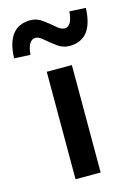

<svg xmlns="http://www.w3.org/2000/svg" viewBox="-164 -789 590 848"><g transform="rotate(-15 131.0 -365.0)"><path d="M200.2 -575.2Q170.9 -575.2 145.5 -593.8Q120.1 -612.3 99.6 -630.4Q79.1 -648.9 64 -648.9Q28.8 -648.9 22.9 -582L-50.8 -585.9Q-45.9 -730 62 -730Q90.8 -730 116.2 -711.4Q141.6 -692.9 162.6 -674.3Q183.1 -655.8 199.2 -655.8Q233.4 -655.8 238.8 -723.1L313 -719.2Q308.1 -575.2 200.2 -575.2ZM73.2 0V-491.2H188V0Z"/></g></svg>

Font: SourceSansPro-Semibold
Style: Regular
Weight: 600
Designer: Paul D. Hunt
Foundry: Adobe Systems Incorporated
Version: Version 2.020;PS 2.0;hotconv 1.0.86;makeotf.lib2.5.63406